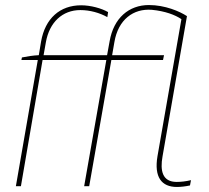

<svg xmlns="http://www.w3.org/2000/svg" viewBox="-20 -739 830 762"><path d="M67 -511 65 -501H130L43 0H63L149 -501H402L314 0H334L422 -501H627L631 -520H425L434 -572C449 -661 509 -706 583 -700C635 -695 675 -680 700 -663L605 -119C591 -36 621 3 682 3C698 3 715 1 734 -3L738 -24C717 -19 698 -17 681 -17C624 -17 615 -62 625 -118L722 -675C693 -694 635 -719 571 -719C492 -719 431 -668 415 -575L405 -520H153L162 -571C176 -651 228 -699 299 -699C337 -699 376 -688 406 -671L409 -691C383 -706 340 -718 302 -718C218 -718 159 -666 143 -574L134 -520C112 -519 86 -515 67 -511Z"/></svg>

Font: Fixel Display 20240404 Thin
Style: Italic
Weight: 100
Italic angle: -10°
Designer: AlfaBravo + MacPaw
Foundry: Kyrylo Tkachov, Marchela Mozhyna, Serhii Makarenko, Maria Weinstein, Zakhar Kryvoshyya
Version: Version 1.211;Glyphs 3.2 (3225)